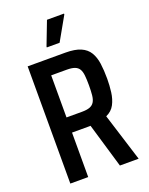

<svg xmlns="http://www.w3.org/2000/svg" viewBox="-163 -976 820 1059"><g transform="rotate(-20 246.5 -446.5)"><path d="M61 0V-688H283Q338 -688 371.5 -673.5Q405 -659 422 -631Q439 -603 444.5 -563.5Q450 -524 450 -474Q450 -435 445 -396Q440 -357 424 -326.5Q408 -296 374 -281L462 0H352L271 -274L302 -265Q296 -263 286.5 -262Q277 -261 268 -261H166V0ZM166 -350H256Q286 -350 303 -356.5Q320 -363 329 -377.5Q338 -392 340.5 -416Q343 -440 343 -474Q343 -509 340.5 -532.5Q338 -556 329.5 -570Q321 -584 304 -590.5Q287 -597 257 -597H166ZM196 -750V-755L249 -893H349V-888L271 -750Z"/></g></svg>

Font: Saira Condensed SemiBold
Style: Regular
Weight: 600
Width: 3
Designer: Hector Gatti with collaboration of the Omnibus-Type team
Foundry: Omnibus-Type
Version: Version 1.100